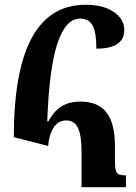

<svg xmlns="http://www.w3.org/2000/svg" viewBox="-20 -785 569 805"><path d="M38 -210Q38 -765 339 -765Q413 -765 457 -735Q501 -705 501 -659Q501 -581 384 -581Q384 -650 368 -678.5Q352 -707 316 -707Q255 -707 220.5 -602Q186 -497 178 -276H183Q204 -317 236.5 -338Q269 -359 318 -359Q391 -359 426.5 -313.5Q462 -268 462 -171V-118Q462 -86 465 -72.5Q468 -59 477 -54.5Q486 -50 508 -50V0H322V-147Q322 -215 307.5 -247.5Q293 -280 258 -280Q224 -280 204.5 -249.5Q185 -219 182 -173Z"/></svg>

Font: Noto Serif Armenian SmBd Narrow
Style: Regular
Weight: 600
Width: 4
Designer: Monotype Design team
Foundry: Monotype Imaging Inc.
Version: Version 1.000